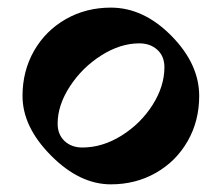

<svg xmlns="http://www.w3.org/2000/svg" viewBox="-20 -562 582 504"><path d="M39.1 -310.1Q39.1 -375.5 69.3 -428.5Q99.6 -481.4 152.6 -511.7Q205.6 -542 271 -542Q356.9 -542 429.9 -468Q502.9 -394 502.9 -310.1Q502.9 -244.6 472.7 -191.7Q442.4 -138.7 389.4 -108.4Q336.4 -78.1 271 -78.1Q189 -78.1 114 -153.6Q39.1 -229 39.1 -310.1ZM411.6 -385.7Q411.6 -414.1 393.1 -431.2Q374.5 -448.2 345.7 -448.2Q295.9 -448.2 245.8 -416.5Q195.8 -384.8 163.6 -335.4Q131.3 -286.1 131.3 -237.3Q131.3 -209 149.4 -191.9Q167.5 -174.8 196.3 -174.8Q249 -174.8 299.1 -206.1Q349.1 -237.3 380.4 -286.4Q411.6 -335.4 411.6 -385.7Z"/></svg>

Font: Noto Serif Devanagari
Style: Bold
Weight: 700
Designer: Monotype Design Team
Foundry: Monotype Imaging Inc.
Version: Version 1.01